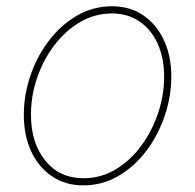

<svg xmlns="http://www.w3.org/2000/svg" viewBox="-20 -570 612 602"><path d="M241.2 11.2Q185.1 11.2 143.1 -17.1Q101.1 -45.4 77.9 -95.2Q54.7 -145 54.7 -210Q54.7 -272 75.2 -332.5Q95.7 -393.1 133.1 -442.1Q170.4 -491.2 220.9 -520.8Q271.5 -550.3 331.5 -550.3Q387.7 -550.3 429.2 -522Q470.7 -493.7 493.9 -444.1Q517.1 -394.5 517.1 -329.6Q517.1 -268.1 496.6 -207.3Q476.1 -146.5 439 -97.2Q401.9 -47.9 351.3 -18.3Q300.8 11.2 241.2 11.2ZM241.7 -11.2Q296.9 -11.2 343 -39.1Q389.2 -66.9 423.1 -113.3Q457 -159.7 475.8 -215.8Q494.6 -272 494.6 -329.1Q494.6 -387.7 474.6 -432.4Q454.6 -477.1 417.7 -502.4Q380.9 -527.8 331.1 -527.8Q277.8 -527.8 231.9 -501.2Q186 -474.6 151.1 -429Q116.2 -383.3 96.7 -326.9Q77.1 -270.5 77.1 -210.4Q77.1 -122.1 121.8 -66.7Q166.5 -11.2 241.7 -11.2Z"/></svg>

Font: Inter 16pt Thin
Style: Italic
Weight: 250
Italic angle: -9.3988°
Version: Version 4.001;git-66647c0bb